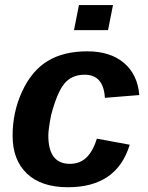

<svg xmlns="http://www.w3.org/2000/svg" viewBox="-20 -745 596 774"><path d="M261.7 -84.5Q302.2 -84.5 328.6 -110.1Q355 -135.7 370.6 -186L502.9 -161.6Q451.2 9.8 253.9 9.8Q146.5 9.8 88.6 -45.2Q30.8 -100.1 30.8 -197.8Q30.8 -293.5 69.3 -376.5Q107.9 -460 172.1 -499Q236.3 -538.1 332 -538.1Q424.3 -538.1 479.5 -491.5Q534.7 -444.8 541.5 -361.8L402.8 -350.6Q397.5 -443.8 321.3 -443.8Q269 -443.8 239.5 -408Q210 -372.1 186 -280.8Q174.8 -223.1 174.8 -198.7Q174.8 -84.5 261.7 -84.5ZM435.5 -724.6 415.5 -623.5H278.3L298.3 -724.6Z"/></svg>

Font: Arimo
Style: Bold Italic
Weight: 700
Italic angle: -12°
Designer: Steve Matteson
Foundry: Monotype Imaging Inc.
Version: Version 1.33